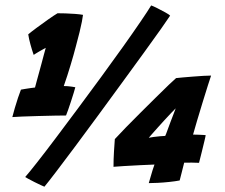

<svg xmlns="http://www.w3.org/2000/svg" viewBox="-20 -688 849 724"><path d="M220.5 -363.5Q227 -363.5 235 -363Q243 -362.5 251 -361.2Q259 -360 264 -359Q262.5 -352.5 258 -338Q253.5 -323.5 248 -306.5Q242.5 -289.5 237.2 -274.5Q232 -259.5 229 -252.5Q216.5 -252.5 187.2 -252Q158 -251.5 124.2 -250.5Q90.5 -249.5 63 -248.5Q35.5 -247.5 26.5 -246.5Q30 -260.5 35.8 -280.5Q41.5 -300.5 48 -319.5Q54.5 -338.5 59 -350Q66.5 -351.5 76.5 -353Q86.5 -354.5 96.2 -356Q106 -357.5 112 -358Q115 -369 119 -384.2Q123 -399.5 127.8 -416.2Q132.5 -433 137 -450Q141.5 -467 145.5 -482Q149.5 -497 152.5 -507.5Q148.5 -505.5 141.8 -501.8Q135 -498 128 -494Q121 -490 115.5 -486.5Q110 -483 107 -481Q100.5 -499.5 94.8 -520.5Q89 -541.5 86.5 -558.5Q97 -567.5 118.2 -583.2Q139.5 -599 161.5 -614.5Q183.5 -630 197 -638Q208.5 -638 227 -637.5Q245.5 -637 264 -635.5Q282.5 -634 293 -632Q292 -622.5 288.8 -606.2Q285.5 -590 280 -566.8Q274.5 -543.5 266 -513Q258 -482 246.2 -442.8Q234.5 -403.5 220.5 -363.5ZM550 -667.5Q556.5 -665.5 572.5 -657.5Q588.5 -649.5 603.8 -641Q619 -632.5 621.5 -629Q613.5 -616.5 587.2 -579.2Q561 -542 522.8 -489.5Q484.5 -437 440 -375.8Q395.5 -314.5 350 -252.8Q304.5 -191 263.8 -136.2Q223 -81.5 192.5 -41.5Q162 -1.5 147.5 16Q144.5 15 133.8 10Q123 5 110 -1.5Q97 -8 87 -13.5Q77 -19 75 -20.5Q90 -37.5 120.2 -76Q150.5 -114.5 190 -167Q229.5 -219.5 273.8 -279Q318 -338.5 362 -398.5Q406 -458.5 444.2 -512.2Q482.5 -566 510.2 -606.8Q538 -647.5 550 -667.5ZM730.5 -74Q719 -74.5 703.2 -74.8Q687.5 -75 674.5 -74.5Q670 -56.5 665 -36.8Q660 -17 657.5 -7.5Q642 -4.5 619 -2Q596 0.5 574.5 1.5Q553 2.5 541 2.5Q544 -7 547.5 -19.8Q551 -32.5 555 -45.2Q559 -58 562.5 -67.5Q542 -67 509.2 -65.2Q476.5 -63.5 447.2 -61.8Q418 -60 408 -59Q408 -87.5 409.8 -116.5Q411.5 -145.5 413 -163.5Q430 -182 456 -208.8Q482 -235.5 512 -265.2Q542 -295 569.5 -322.2Q597 -349.5 617.2 -368.8Q637.5 -388 644 -393.5Q651.5 -394.5 669 -396Q686.5 -397.5 707.8 -399.2Q729 -401 747.5 -402Q766 -403 776 -403Q773 -394.5 764 -366.2Q755 -338 744 -302Q733 -266 723 -232.5Q713 -199 708 -180.5Q718 -180.5 728 -180Q738 -179.5 745.2 -179.2Q752.5 -179 755.5 -178.5Q755.5 -175.5 751 -156.8Q746.5 -138 740.8 -114.8Q735 -91.5 730.5 -74ZM642.5 -279.5Q636 -273 624.5 -261Q613 -249 599.8 -234.5Q586.5 -220 574 -206Q561.5 -192 552.5 -181.8Q543.5 -171.5 541 -168.5Q547 -170 558.8 -171.5Q570.5 -173 583 -174.2Q595.5 -175.5 603 -175.5Q606 -181.5 611 -195.8Q616 -210 622.5 -227Q629 -244 634.5 -258.2Q640 -272.5 642.5 -279.5Z"/></svg>

Font: Grandstander Thin ExtraBold
Style: Italic
Weight: 800
Italic angle: -15°
Version: Version 1.200